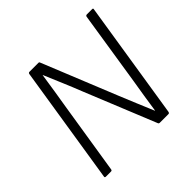

<svg xmlns="http://www.w3.org/2000/svg" viewBox="-164 -818 981 981"><g transform="rotate(-45 326.0 -327.5)"><path d="M71 0Q62 0 64 -8L165 -648Q167 -655 173 -655H238Q242 -655 243.5 -653.5Q245 -652 246 -648L409 -246Q428 -200 447 -154Q466 -108 486 -61H487Q494 -107 501 -153Q508 -199 516 -245L579 -648Q581 -655 588 -655H626Q634 -655 632 -648L531 -8Q529 0 523 0H460Q453 0 451 -7L294 -393Q274 -444 252.5 -494.5Q231 -545 210 -595H209Q201 -542 193 -490.5Q185 -439 176 -386L116 -8Q115 0 108 0Z"/></g></svg>

Font: Sofia Sans Light
Style: Italic
Weight: 300
Italic angle: -9°
Version: Version 4.100-B